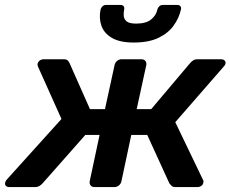

<svg xmlns="http://www.w3.org/2000/svg" viewBox="-43 -761 937 781"><path d="M-5 0Q-14 0 -19 -5Q-24 -10 -22 -18Q-21 -22 -19.5 -25Q-18 -28 -15 -31L207 -277L112 -489Q111 -492 110 -495.5Q109 -499 110 -502Q112 -510 119 -515Q126 -520 135 -520H216Q227 -520 232 -515.5Q237 -511 240 -504L323 -317H384L423 -496Q425 -506 433 -513Q441 -520 451 -520H532Q543 -520 548.5 -513Q554 -506 552 -496L513 -317H572L730 -504Q736 -511 743 -515.5Q750 -520 761 -520H856Q865 -520 870.5 -515Q876 -510 874 -502Q873 -496 866 -489L670 -264L782 -31Q784 -28 784.5 -25Q785 -22 784 -18Q783 -10 776 -5Q769 0 759 0H671Q660 0 655 -5Q650 -10 646 -15L556 -212H491L451 -24Q449 -14 441 -7Q433 0 422 0H341Q331 0 325.5 -7Q320 -14 322 -24L362 -212H304L130 -15Q126 -10 118 -5Q110 0 99 0ZM501 -588Q444 -588 412 -607Q380 -626 369.5 -656.5Q359 -687 366 -722Q368 -730 374 -735.5Q380 -741 389 -741H447Q456 -741 460 -735.5Q464 -730 462 -722Q459 -708 460.5 -695Q462 -682 473 -673.5Q484 -665 511 -665Q552 -665 572.5 -682.5Q593 -700 597 -722Q599 -730 605 -735.5Q611 -741 620 -741H678Q687 -741 691 -735.5Q695 -730 693 -722Q685 -687 663 -656.5Q641 -626 601.5 -607Q562 -588 501 -588Z"/></svg>

Font: Rubik Medium
Style: Italic
Weight: 500
Italic angle: -12°
Designer: Hubert and Fischer
Foundry: Hubert and Fischer
Version: Version 2.300;gftools[0.9.30]